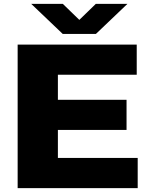

<svg xmlns="http://www.w3.org/2000/svg" viewBox="-20 -970 774 990"><path d="M71 0V-740H685V-584.5H278.5V-455.5H632.5V-300H278.5V-155.5H690V0ZM303.5 -795 141 -950H304L389 -867.5L474 -950H637L474.5 -795Z"/></svg>

Font: Encode Sans Exp XBd
Style: Regular
Weight: 800
Width: 7
Designer: Multiple Designers
Foundry: Impallari Type
Version: Version 3.002; ttfautohint (v1.8.3) -l 8 -r 50 -G 200 -x 14 